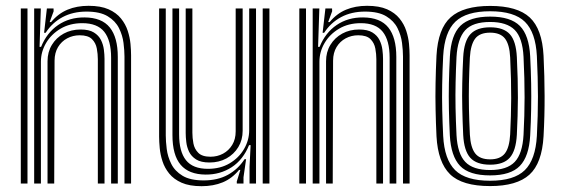

<svg xmlns="http://www.w3.org/2000/svg" viewBox="-20 -629 1926 658"><path d="M406.6 0V-435.3Q406.6 -455.6 403.3 -481.8Q400 -508 387.8 -532.6Q375.6 -557.2 349.2 -573.2Q322.8 -589.3 276.5 -589.3Q230 -589.3 194.6 -570.4Q159.1 -551.5 136.4 -516.6H131.1L140.7 -600H163.5L163.8 -590.4L150.2 -553.4H155.2Q179.5 -582.5 211.4 -595.8Q243.3 -609.1 283.5 -609.1Q325 -609.1 352 -597.2Q378.9 -585.2 394.6 -565.7Q410.3 -546.3 417.7 -523.5Q425.1 -500.7 427.2 -478.6Q429.2 -456.5 429.2 -439.4V0ZM51.3 0V-600H74.2V0ZM142.9 0V-419.1Q142.9 -450.6 157.8 -475.2Q172.7 -499.8 198.4 -513.9Q224 -527.9 256.3 -527.9Q285.1 -527.9 301.6 -517.8Q318.2 -507.6 326 -491.9Q333.8 -476.2 336 -458.8Q338.2 -441.5 338.2 -427.2V0H315.3V-426Q315.3 -443.7 311.8 -462.7Q308.3 -481.8 295.1 -495Q281.9 -508.1 253.1 -508.1Q229.8 -508.1 210.2 -497.6Q190.6 -487.1 178.9 -467.7Q167.2 -448.3 167 -421.2L165.8 0ZM97.1 0V-600H119.9L115.6 -468.4H120.8Q140.5 -516.9 179.3 -543.3Q218.2 -569.7 269.7 -569.3Q328.9 -568.9 356.3 -534.8Q383.7 -500.7 383.7 -434V0H360.8V-431.2Q360.8 -490.5 337.2 -520.1Q313.6 -549.6 261.9 -549.6Q219.6 -549.6 187.7 -530.8Q155.7 -511.9 138 -481.8Q120.2 -451.6 120.2 -417.3V0Z M670.9 9.1Q629.4 9.1 602.4 -2.8Q575.4 -14.8 559.8 -34.3Q544.1 -53.7 536.8 -76.5Q529.4 -99.3 527.4 -121.5Q525.3 -143.7 525.3 -160.6V-600H548.1V-164.7Q548.1 -144.5 551.4 -118.3Q554.7 -92.1 566.9 -67.5Q579.1 -42.8 605.4 -26.8Q631.8 -10.7 678 -10.7Q725.9 -10.7 760.9 -29.9Q795.9 -49.2 818.1 -83.4H823.4L814.5 -21.5V0H791.6L791.4 -6.8L803.7 -46.6H799.3Q775.4 -17.5 743.5 -4.2Q711.5 9.1 670.9 9.1ZM880.3 0V-600H903.3V0ZM698.1 -72.1Q668.7 -72.1 652.1 -82.6Q635.6 -93.1 627.9 -109.1Q620.3 -125.2 618.4 -142.4Q616.4 -159.5 616.4 -172.8V-600H639.3V-174Q639.3 -156.6 642.8 -137.5Q646.4 -118.5 659.6 -105.2Q672.8 -91.9 701.4 -91.9Q724.8 -91.9 744.4 -102.4Q764 -112.9 775.8 -132.4Q787.7 -151.9 787.7 -178.8V-600H811.6V-180.9Q811.6 -149.5 796.7 -124.9Q781.7 -100.2 756.1 -86.1Q730.5 -72.1 698.1 -72.1ZM684.6 -30.7Q627.2 -31.1 599.1 -64.3Q571 -97.5 571 -166V-600H593.8V-168.8Q593.8 -109.5 617.4 -80Q640.9 -50.4 692.6 -50.4Q735.1 -50.4 766.9 -69.2Q798.7 -88.1 816.3 -118.3Q834 -148.6 834 -182.7V-600H857.4V0H835.2V-58L838.9 -131.6H833.5Q813.3 -81.6 773.9 -55.9Q734.4 -30.3 684.6 -30.7Z M1361.1 0V-435.3Q1361.1 -455.6 1357.8 -481.8Q1354.5 -508 1342.3 -532.6Q1330.1 -557.2 1303.7 -573.2Q1277.3 -589.3 1231 -589.3Q1184.5 -589.3 1149.1 -570.4Q1113.6 -551.5 1090.9 -516.6H1085.6L1095.2 -600H1118L1118.3 -590.4L1104.7 -553.4H1109.7Q1134 -582.5 1165.9 -595.8Q1197.8 -609.1 1238 -609.1Q1279.5 -609.1 1306.5 -597.2Q1333.4 -585.2 1349.1 -565.7Q1364.8 -546.3 1372.2 -523.5Q1379.6 -500.7 1381.7 -478.6Q1383.7 -456.5 1383.7 -439.4V0ZM1005.8 0V-600H1028.7V0ZM1097.4 0V-419.1Q1097.4 -450.6 1112.3 -475.2Q1127.2 -499.8 1152.9 -513.9Q1178.5 -527.9 1210.8 -527.9Q1239.6 -527.9 1256.1 -517.8Q1272.7 -507.6 1280.5 -491.9Q1288.3 -476.2 1290.5 -458.8Q1292.7 -441.5 1292.7 -427.2V0H1269.8V-426Q1269.8 -443.7 1266.3 -462.7Q1262.8 -481.8 1249.6 -495Q1236.4 -508.1 1207.6 -508.1Q1184.3 -508.1 1164.7 -497.6Q1145.1 -487.1 1133.4 -467.7Q1121.7 -448.3 1121.5 -421.2L1120.3 0ZM1051.6 0V-600H1074.4L1070.1 -468.4H1075.3Q1095 -516.9 1133.8 -543.3Q1172.7 -569.7 1224.2 -569.3Q1283.4 -568.9 1310.8 -534.8Q1338.2 -500.7 1338.2 -434V0H1315.3V-431.2Q1315.3 -490.5 1291.7 -520.1Q1268.1 -549.6 1216.4 -549.6Q1174.1 -549.6 1142.2 -530.8Q1110.2 -511.9 1092.5 -481.8Q1074.7 -451.6 1074.7 -417.3V0Z M1659.7 8.7Q1563.6 8.7 1522.2 -32Q1480.8 -72.7 1475.9 -162Q1473.7 -208.8 1472.8 -253.3Q1471.8 -297.7 1472.7 -343.2Q1473.5 -388.7 1475.9 -438.4Q1481 -530.9 1524.5 -569.8Q1568 -608.7 1659.7 -608.7Q1753.1 -608.7 1795.6 -569.1Q1838.1 -529.4 1842.8 -438.2Q1846.2 -368 1846.4 -300.5Q1846.7 -233 1842.8 -162Q1837.5 -69.5 1794.4 -30.4Q1751.2 8.7 1659.7 8.7ZM1659.7 -9.6Q1741.5 -9.6 1778.4 -45.7Q1815.3 -81.8 1819.9 -163.3Q1823.6 -232.7 1823.6 -297.9Q1823.5 -363.1 1819.9 -437.1Q1815.7 -517.9 1779.1 -554.1Q1742.5 -590.4 1659.7 -590.4Q1578 -590.4 1540.7 -554.8Q1503.4 -519.2 1498.8 -437.1Q1496.1 -383.8 1495.4 -338.7Q1494.6 -293.6 1495.6 -251.2Q1496.6 -208.9 1498.8 -163.2Q1503 -82.3 1539.8 -45.9Q1576.6 -9.6 1659.7 -9.6ZM1659.7 -27.9Q1587.6 -27.9 1556.6 -60.6Q1525.5 -93.4 1521.6 -165.1Q1519.3 -212.1 1518.4 -255.4Q1517.5 -298.7 1518.4 -342.8Q1519.3 -386.8 1521.8 -435.7Q1525.8 -509.4 1558.1 -540.8Q1590.5 -572.1 1659.7 -572.1Q1730.1 -572.1 1761.6 -540.2Q1793.2 -508.3 1797 -436.1Q1799.5 -386.2 1800.3 -342.2Q1801.1 -298.3 1800.3 -255.2Q1799.6 -212.2 1797 -164.6Q1793 -92.8 1761.6 -60.4Q1730.3 -27.9 1659.7 -27.9ZM1659.7 -46.3Q1717.6 -46.3 1744.1 -74.2Q1770.6 -102.1 1774.2 -166.8Q1777.7 -232.1 1777.8 -295.2Q1777.9 -358.3 1774.2 -434Q1770.9 -499.3 1743.9 -526.5Q1716.9 -553.7 1659.7 -553.7Q1599.8 -553.7 1573.9 -525Q1548 -496.3 1544.5 -433.7Q1542.3 -389.2 1541.4 -346.5Q1540.4 -303.7 1541.2 -259.5Q1542.1 -215.2 1544.5 -165.8Q1548 -102 1574.6 -74.1Q1601.1 -46.3 1659.7 -46.3ZM1659.7 -64.6Q1613.2 -64.6 1591.7 -88.3Q1570.3 -112.1 1567.4 -166.5Q1565.2 -214 1564.3 -257Q1563.3 -300 1564.2 -343.1Q1565 -386.1 1567.4 -433Q1570.4 -488.7 1592.3 -512Q1614.1 -535.4 1659.7 -535.4Q1705.9 -535.4 1727.3 -511.7Q1748.6 -488.1 1751.3 -433.2Q1755.1 -356.9 1754.9 -294.2Q1754.6 -231.5 1751.3 -167.4Q1748.3 -112.4 1727 -88.5Q1705.8 -64.6 1659.7 -64.6ZM1659.7 -82.9Q1694.2 -82.9 1710.1 -103Q1725.9 -123 1728.4 -168.5Q1731.6 -231.5 1731.9 -292.5Q1732.2 -353.5 1728.4 -432.1Q1726.2 -476.8 1710.5 -497Q1694.7 -517.1 1659.7 -517.1Q1623.9 -517.1 1608.3 -496.5Q1592.8 -475.8 1590.3 -432Q1588 -383.8 1587.1 -341.7Q1586.3 -299.6 1587.1 -257.7Q1588 -215.7 1590.3 -167.6Q1592.8 -123.5 1608.6 -103.2Q1624.4 -82.9 1659.7 -82.9Z"/></svg>

Font: Big Shoulders Inline Text Thin
Style: Regular
Weight: 100
Designer: Patric King
Foundry: XO Type Co
Version: Version 2.002